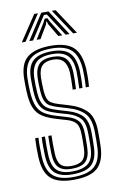

<svg xmlns="http://www.w3.org/2000/svg" viewBox="-87 -811 538 868"><g transform="rotate(-10 181.5 -377.0)"><path d="M179 -43.2Q140 -43.2 121 -61.6Q102 -80 100.5 -125.2Q100 -148 99.8 -167.4Q99.5 -186.8 100.5 -208H115.5Q114.5 -186.5 114.8 -167.9Q115 -149.2 115.8 -125.8Q116.8 -88.2 131.6 -72.1Q146.5 -56 179 -56Q215 -56 231.6 -71Q248.2 -86 249.5 -122.2Q250.5 -144.5 250.4 -155.2Q250.2 -166 250.2 -186.2Q250.2 -224 237.6 -239.8Q225 -255.5 197.8 -263.5L150.2 -277.5Q113 -288.5 89.1 -303.5Q65.2 -318.5 53.1 -345.6Q41 -372.8 39 -420.5Q38.2 -440.8 38.1 -452Q38 -463.2 38 -477.2Q38 -548.8 73.5 -578.1Q109 -607.5 182.2 -607.5Q253.2 -607.5 285.5 -577.1Q317.8 -546.8 322.2 -477.2Q323 -465.5 322.8 -440.5Q322.5 -415.5 320.5 -394.8H305.8Q307.5 -416.8 307.6 -441.1Q307.8 -465.5 307 -476.8Q303.5 -538.8 274.8 -566.8Q246 -594.8 182.2 -594.8Q113.8 -594.8 83.5 -566.5Q53.2 -538.2 53.2 -475.8Q53 -463.8 53.1 -451.2Q53.2 -438.8 54.2 -420.8Q56.5 -375.2 67.9 -350.5Q79.2 -325.8 100.6 -313Q122 -300.2 154.8 -290.5L201.8 -276.5Q234.8 -266.8 250.1 -248Q265.5 -229.2 265.5 -186.2Q265.5 -164 265.6 -153.9Q265.8 -143.8 264.8 -121.5Q263.2 -81.2 244.1 -62.2Q225 -43.2 179 -43.2ZM179 -17.8Q124 -17.8 98.2 -42Q72.5 -66.2 70.2 -124.2Q69.5 -145 69.4 -166.6Q69.2 -188.2 70.5 -208H85.5Q84.5 -188.2 84.6 -167.1Q84.8 -146 85.5 -124.8Q87.2 -73 109.8 -51.9Q132.2 -30.8 179 -30.8Q230.5 -30.8 254.4 -51.4Q278.2 -72 280 -122Q280.8 -140 280.6 -153.9Q280.5 -167.8 280.5 -186.2Q280.5 -237 261.1 -257.9Q241.8 -278.8 205.5 -289.5L159 -303Q130.5 -311.5 111.2 -322.5Q92 -333.5 81.6 -356Q71.2 -378.5 69.2 -420.8Q68.5 -436.8 68.4 -450Q68.2 -463.2 68.2 -475.5Q68.5 -533 96 -557.6Q123.5 -582.2 182.2 -582.2Q239.5 -582.2 264.2 -556.2Q289 -530.2 292 -476Q292.8 -462.8 292.5 -438.5Q292.2 -414.2 290.5 -394.8H275.8Q277 -414 277.2 -439.9Q277.5 -465.8 277 -474.2Q274.5 -525.5 251.8 -547.4Q229 -569.2 182.2 -569.2Q130.2 -569.2 107.6 -547Q85 -524.8 83.8 -476.2Q83.2 -458.2 83.6 -447.6Q84 -437 84.8 -421Q86.2 -382.8 94.9 -362.9Q103.5 -343 120.4 -333.2Q137.2 -323.5 163 -316L209.2 -302.2Q252.5 -289.5 274.2 -265.4Q296 -241.2 296 -186.2Q296 -170.8 296 -156.1Q296 -141.5 295.2 -121.5Q293.2 -66.8 266.9 -42.2Q240.5 -17.8 179 -17.8ZM179 7.5Q107.8 7.5 75.1 -22.6Q42.5 -52.8 40 -123Q39.2 -144.8 39.2 -166Q39.2 -187.2 40.5 -208H55.5Q54.2 -188.5 54.4 -166.6Q54.5 -144.8 55.2 -123.5Q57.5 -59 86.9 -32.1Q116.2 -5.2 179 -5.2Q248.8 -5.2 278.6 -32.6Q308.5 -60 310.5 -121Q311.2 -143.2 311.1 -153.6Q311 -164 311 -186.2Q311 -246.8 286.2 -273.9Q261.5 -301 213 -315.2L167.2 -329Q145 -335.5 130.6 -343.8Q116.2 -352 108.8 -369.5Q101.2 -387 99.8 -421.2Q99.2 -439 98.8 -449.2Q98.2 -459.5 98.8 -475.2Q100.2 -516 118.8 -536.4Q137.2 -556.8 182.2 -556.8Q221 -556.8 240.4 -537.6Q259.8 -518.5 262 -474Q262.5 -464.5 262.2 -441Q262 -417.5 260.8 -394.8H245.8Q247 -417 247.2 -440.8Q247.5 -464.5 246.8 -473.5Q242.8 -544 182.2 -544Q148.2 -544 131.8 -527.9Q115.2 -511.8 114 -475Q113.5 -458.5 113.9 -447.9Q114.2 -437.2 115 -421.5Q116.2 -391.8 122.1 -376.9Q128 -362 139.9 -355Q151.8 -348 171.5 -342L216.8 -328.5Q268.8 -312.8 297.5 -283.4Q326.2 -254 326.2 -186.2Q326.2 -163.8 326.2 -153.4Q326.2 -143 325.5 -120.8Q323.5 -54.5 291 -23.5Q258.5 7.5 179 7.5ZM56.2 -645 133.8 -762H150.8L73.5 -645ZM90.5 -645 166.2 -762H199.5L275.2 -645H257.5L204.5 -727L189.5 -749.8H176.2L161 -726.8L108.2 -645ZM292 -645 214.8 -762H232L309.5 -645ZM124.2 -645 167.5 -715 176.8 -732.8H189L198.2 -715L241.8 -645H223.8L187.5 -706.2L184.2 -718.5H181.5L178.2 -706.2L142 -645Z"/></g></svg>

Font: Big Shoulders Inline Text
Style: Regular
Weight: 400
Designer: Patric King
Foundry: XO Type Co
Version: Version 1.000